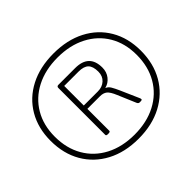

<svg xmlns="http://www.w3.org/2000/svg" viewBox="-162 -923 1137 1137"><g transform="rotate(-45 407.0 -354.0)"><path d="M407 3Q293 3 208 -42Q123 -87 76 -168Q29 -249 29 -357Q29 -463 76 -543Q123 -623 208 -667Q293 -711 407 -711Q521 -711 606 -667Q691 -623 738 -543Q785 -463 785 -357Q785 -249 738 -168Q691 -87 606 -42Q521 3 407 3ZM407 -31Q510 -31 587.5 -71.5Q665 -112 707.5 -185.5Q750 -259 750 -357Q750 -453 707.5 -525Q665 -597 587.5 -637Q510 -677 407 -677Q304 -677 226.5 -637Q149 -597 106.5 -525Q64 -453 64 -357Q64 -259 106.5 -185.5Q149 -112 226.5 -71.5Q304 -31 407 -31ZM297 -145Q283 -145 283 -153V-546Q283 -559 296 -559H436Q553 -559 553 -447Q553 -410 532 -383.5Q511 -357 481 -350V-348Q497 -342 507.5 -324Q518 -306 530 -279L581 -163Q584 -157 584 -151Q584 -145 570 -145H563Q553 -145 548 -157L500 -270Q483 -311 466.5 -324Q450 -337 423 -337H317V-153Q317 -145 301 -145ZM316 -366H434Q471 -366 495 -388Q519 -410 519 -447Q519 -491 499.5 -510.5Q480 -530 436 -530H316Z"/></g></svg>

Font: Asap Semi Expanded Thin
Style: Regular
Weight: 100
Width: 6
Designer: Pablo Cosgaya
Foundry: Omnibus-Type
Version: Version 3.001; ttfautohint (v1.8.4.7-5d5b)